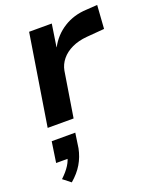

<svg xmlns="http://www.w3.org/2000/svg" viewBox="-150 -599 810 995"><g transform="rotate(-20 254.5 -101.5)"><path d="M50 0 130 -501H255L236 -377H237Q268 -435 323 -469.5Q378 -504 448 -507L509 -511L500 -382L402 -374Q355 -370 319 -353Q283 -336 261 -309Q239 -282 233 -249L193 0ZM71 308 29 275Q59 247 76 220Q93 193 96 168L116 186H29L46 72H176L164 154Q155 199 132.5 237Q110 275 71 308Z"/></g></svg>

Font: Nunito Sans 7pt SemiExpanded
Style: Bold Italic
Weight: 700
Width: 6
Italic angle: -9°
Designer: Vernon Adams
Foundry: Vernon Adams
Version: Version 3.101;gftools[0.9.27]